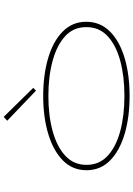

<svg xmlns="http://www.w3.org/2000/svg" viewBox="139 -853 722 1040"><g transform="rotate(-90 500.0 -333.0)"><path d="M500 8Q385 8 294 -19Q203 -46 150.5 -98Q98 -150 98 -225Q98 -301 150.5 -353Q203 -405 294 -432.5Q385 -460 500 -460Q615 -460 706 -433Q797 -406 849.5 -354Q902 -302 902 -227Q902 -151 849.5 -98.5Q797 -46 706 -19Q615 8 500 8ZM500 -20Q606 -20 690 -42.5Q774 -65 823.5 -110.5Q873 -156 873 -225Q874 -295 824.5 -340.5Q775 -386 690.5 -409Q606 -432 500 -432Q395 -432 310.5 -409Q226 -386 176.5 -340.5Q127 -295 127 -225Q127 -156 176.5 -110.5Q226 -65 310.5 -42.5Q395 -20 500 -20ZM529 -499 366 -655 387 -674 544 -514Z"/></g></svg>

Font: Inconsolata UltraExpanded ExtraLight
Style: Regular
Weight: 200
Width: 9
Monospace: yes
Designer: Raph Levien, Cyreal, Brenton Simpson
Foundry: Raph Levien, Cyreal, Google
Version: Version 3.001; ttfautohint (v1.8.2.53-6de2)